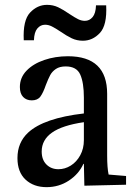

<svg xmlns="http://www.w3.org/2000/svg" viewBox="-20 -762 550 792"><path d="M96 -215Q161 -275 326 -294V-359Q326 -421 311 -454.5Q296 -488 251 -488Q226 -488 210.5 -477.5Q195 -467 187 -452Q179 -437 169 -411Q158 -379 146.5 -363.5Q135 -348 111 -348Q89 -348 75.5 -362Q62 -376 62 -403Q62 -442 89.5 -470.5Q117 -499 162.5 -514.5Q208 -530 260 -530Q422 -530 422 -375V-120Q422 -70 428 -42L500 -36V0L328 4L326 -86H324Q305 -44 264 -17Q223 10 172 10Q119 10 85.5 -21Q52 -52 52 -110Q52 -174 96 -215ZM221 -64Q248 -64 272 -79Q296 -94 311 -121.5Q326 -149 326 -184V-258Q237 -245 194.5 -215Q152 -185 152 -137Q152 -103 171.5 -83.5Q191 -64 221 -64ZM322 -594Q297 -594 276 -604Q255 -614 229 -632Q208 -646 194 -653Q180 -660 166 -660Q147 -660 134 -644.5Q121 -629 120 -596H78Q74 -678 104 -710Q134 -742 174 -742Q199 -742 220 -732Q241 -722 267 -704Q288 -690 302 -683Q316 -676 330 -676Q349 -676 362 -691.5Q375 -707 376 -740H418Q422 -658 392 -626Q362 -594 322 -594Z"/></svg>

Font: Minipax
Style: Regular
Weight: 400
Designer: Raphaël Ronot, Igor Stepanchenko (Cyrillic)
Foundry: steppetype
Version: Version 1.002